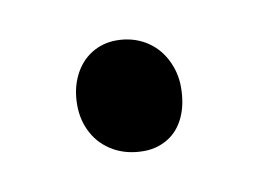

<svg xmlns="http://www.w3.org/2000/svg" viewBox="-31 -142 258 191"><g transform="rotate(-10 97.5 -46.5)"><path d="M45 -46.5Q45 -63 51.4 -76Q57.8 -89 69.1 -96.1Q80.5 -103.2 94.5 -103.2Q110.2 -103.2 123 -95.8Q135.8 -88.2 142.8 -74.9Q149.8 -61.5 149.8 -46.5Q149.8 -29 143.8 -16.1Q137.8 -3.2 126.8 3.4Q115.8 10 102.5 10Q85.2 10 72.1 2.5Q59 -5 52 -17.9Q45 -30.8 45 -46.5Z"/></g></svg>

Font: TMT Limkin
Style: Regular
Weight: 400
Designer: Gabriel Drozdov
Version: Version 1.000;Glyphs 3.1.2 (3151)